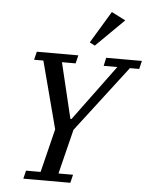

<svg xmlns="http://www.w3.org/2000/svg" viewBox="-62 -1000 819 1050"><g transform="rotate(5 348.0 -475.0)"><path d="M117 -45H197L256 -284L159 -653H108L119 -698H347L336 -653H261L334 -348H340L565 -653H490L500 -698H696L685 -653H634L356 -290L295 -45H375L364 0H106ZM403 -774 509 -950 586 -911 432 -759Z"/></g></svg>

Font: IBM Plex Serif Text
Style: Italic
Weight: 450
Italic angle: -14°
Designer: Mike Abbink, Paul van der Laan, Pieter van Rosmalen
Foundry: Bold Monday
Version: Version 3.001